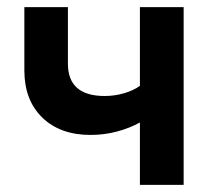

<svg xmlns="http://www.w3.org/2000/svg" viewBox="-20 -520 586 540"><path d="M171 -341Q171 -250 274.5 -250Q302.5 -250 329 -257.8Q355.5 -265.5 373.5 -278.5V-500H496.5V0H373.5V-175.5Q344.5 -159.5 308.8 -150Q273 -140.5 234.5 -140.5Q149 -140.5 98.8 -189.5Q48.5 -238.5 48.5 -322V-500H171Z"/></svg>

Font: Overused Grotesk SemiBold
Style: Regular
Weight: 610
Version: Version 0.004